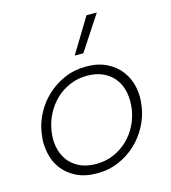

<svg xmlns="http://www.w3.org/2000/svg" viewBox="-119 -897 899 1010"><g transform="rotate(-15 330.5 -392.0)"><path d="M285 17Q219 17 172 -7Q125 -31 96.5 -69.5Q68 -108 59 -157Q53 -184 53 -212Q53 -234 57 -257L58 -267Q66 -319 92.5 -368.5Q119 -418 160 -456Q201 -494 255 -517.5Q309 -541 374 -541Q438 -541 485 -517.5Q532 -494 560.5 -456Q589 -418 600 -369Q606 -341 606 -313Q606 -290 602 -267L601 -257Q593 -206 567 -157Q541 -108 500.5 -69.5Q460 -31 405.5 -7Q351 17 285 17ZM293 -32Q346 -32 389.5 -51Q433 -70 466 -101.5Q499 -133 520 -174.5Q541 -216 548 -262Q551 -284 551 -305Q551 -329 547 -351Q539 -393 516 -424.5Q493 -456 455 -474.5Q417 -493 366 -493Q315 -493 271.5 -474.5Q228 -456 195 -424.5Q162 -393 140 -351Q118 -309 111 -262Q107 -239 107 -217Q107 -196 111 -175Q119 -133 141.5 -101.5Q164 -70 202 -51Q240 -32 293 -32ZM331 -612 446 -801H502L378 -612Z"/></g></svg>

Font: Sora ExtraLight
Style: Italic
Weight: 200
Designer: Jonathan Barnbrook, Juli√°n Moncada
Version: Version 1.000